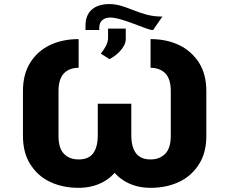

<svg xmlns="http://www.w3.org/2000/svg" viewBox="-20 -901 1111 931"><path d="M762.2 -820.8H767.6L722.2 -755.4H718.3Q710.4 -755.4 685.1 -764.6Q647 -778.3 628.9 -785.6Q593.3 -798.8 566.9 -806.6Q534.7 -815.9 515.1 -815.9Q490.7 -815.9 476.6 -803.7Q461.4 -791.5 461.4 -766.1V-755.4H394.5V-774.9Q394.5 -828.6 425.8 -855Q456.5 -881.3 511.2 -881.3Q539.6 -881.3 569.8 -872.1Q592.3 -865.2 628.4 -851.1Q657.7 -838.9 690.9 -830.1Q725.6 -820.8 762.2 -820.8ZM510.7 -614.3 468.8 -641.1Q485.8 -662.1 494.6 -680.2Q503.9 -699.7 503.9 -715.3V-762.2H589.8V-712.4Q589.8 -692.4 577.6 -673.8Q565.4 -654.3 546.9 -638.7Q530.3 -624 510.7 -614.3ZM361.3 -711.4V-572.3Q316.9 -572.3 290.5 -545.9Q263.7 -518.1 263.7 -459.5V-242.2Q263.7 -180.7 291 -154.3Q317.4 -127.9 361.3 -127.9Q410.2 -127.9 432.1 -158.2Q454.1 -188 454.1 -245.6V-397.9H596.7V-245.6Q596.7 -163.1 565.9 -106Q535.2 -49.3 481.9 -19.5Q428.7 9.8 361.3 9.8Q283.7 9.8 223.1 -19Q163.6 -46.4 127 -104.5Q91.3 -159.7 91.3 -242.2V-459.5Q91.3 -541 126.5 -597.2Q162.1 -653.8 222.7 -682.6Q283.2 -711.4 361.3 -711.4ZM710 -572.3V-711.4Q787.6 -711.4 848.1 -682.6Q908.2 -653.8 944.8 -597.2Q980.5 -541 980.5 -459.5V-242.2Q980.5 -159.7 944.8 -104.5Q908.2 -46.9 848.1 -19Q787.6 9.8 710 9.8Q642.6 9.8 589.8 -19.5Q536.6 -49.3 505.9 -106Q475.1 -163.1 475.1 -245.6V-397.9H616.7V-245.6Q616.7 -188 639.2 -158.2Q662.1 -127.9 710 -127.9Q753.9 -127.9 781.2 -155.3Q808.1 -183.1 808.1 -242.2V-459.5Q808.1 -518.1 781.2 -545.9Q753.9 -572.3 710 -572.3Z"/></svg>

Font: My Font
Style: Regular
Weight: 500
Designer: Rasmus Andersson
Foundry: rsms
Version: Version 0.001